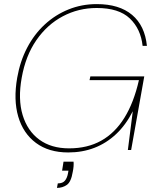

<svg xmlns="http://www.w3.org/2000/svg" viewBox="-20 -732 765 937"><path d="M313 12Q218 12 155.5 -34.5Q93 -81 69 -163Q45 -245 64 -353Q78 -433 112.5 -499Q147 -565 198.5 -612.5Q250 -660 314.5 -686Q379 -712 452 -712Q562 -712 624.5 -659.5Q687 -607 697 -508H676Q667 -591 613.5 -642Q560 -693 452 -693Q363 -693 286.5 -652.5Q210 -612 157.5 -536Q105 -460 86 -353Q67 -248 90.5 -170.5Q114 -93 172 -50.5Q230 -8 317 -8Q407 -8 474 -45.5Q541 -83 587 -157Q633 -231 658 -341H417L421 -359H684L620 0H604L628 -189Q594 -122 546.5 -77.5Q499 -33 440.5 -10.5Q382 12 313 12ZM258 185 262 163Q286 163 297 149.5Q308 136 312 113L314 101H283L290 57H339Q340 67 339 80Q338 93 335 107Q327 156 306 170.5Q285 185 258 185Z"/></svg>

Font: DM Sans 11pt Thin
Style: Italic
Weight: 250
Italic angle: -10°
Version: Version 4.004;gftools[0.9.30]